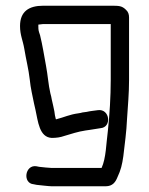

<svg xmlns="http://www.w3.org/2000/svg" viewBox="-20 -510 521 671"><path d="M50 -419C50 -387 60 -369 65 -339C71 -302 80 -268 84 -232C87 -201 94 -174 99 -148L104 -126C113 -86 117 -30 161 -28C177 -28 191 -30 205 -35C229 -42 252 -50 279 -54L293 -56C306 -58 319 -60 331 -62C372 -65 364 -131 322 -125C309 -123 295 -122 283 -119L268 -117C265 -116 261 -115 254 -114C223 -110 204 -100 176 -93L175 -94C174 -99 173 -103 172 -107L170 -121C169 -126 168 -132 166 -140L161 -162C160 -169 158 -177 156 -184C149 -214 147 -248 141 -279C135 -312 128 -355 120 -387C115 -402 114 -403 114 -419V-424C119 -424 126 -426 131 -426H367V-230C367 -173 363 -108 357 -53C351 -9 351 42 335 77H161C154 77 125 74 117 73L107 71C67 65 58 131 98 134L108 136C118 137 151 141 161 141H349C374 141 384 126 391 108C402 85 407 65 411 36C416 -8 422 -48 424 -95C427 -142 431 -183 431 -230V-449C431 -460 428 -469 420 -476C406 -490 395 -490 368 -490H131C81 -490 50 -470 50 -419Z"/></svg>

Font: Electronic
Style: SeBd
Weight: 600
Version: Version 1.011